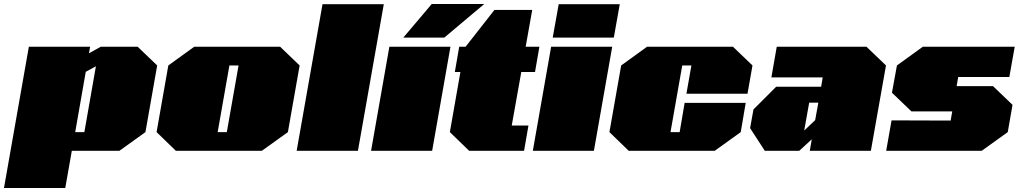

<svg xmlns="http://www.w3.org/2000/svg" viewBox="-20 -758 5120 965"><path d="M0 187 125 -523H433L427 -490L486 -523H672L770 -429L711 -94L580 0H341L308 187ZM358 -94H404L462 -425L411 -397Z M864 0 767 -94 826 -429 956 -523H1388L1486 -429L1427 -94L1296 0ZM1074 -94H1120L1179 -429H1133Z M1471 0 1601 -737H1909L1779 0Z M2007 -569 2150 -738H2414L2213 -569ZM1845 0 1937 -523H2244L2152 0Z M2338 0 2241 -94 2294 -396H2266L2288 -523H2320L2465 -708H2655L2622 -523H2691L2669 -396H2600L2552 -127H2636L2614 0Z M2758 -569 2788 -737H3095L3065 -569ZM2658 0 2750 -523H3057L2965 0Z M3140 0 3043 -94 3102 -429 3232 -523H3664L3762 -429L3737 -287H3430L3455 -429H3409L3350 -94H3396L3421 -241H3728L3703 -94L3572 0Z M3824 0 3750 -114 3767 -208 3881 -322H4107L4115 -369H3857L3884 -523H4335L4433 -429L4357 0H4050L4060 -58L3997 0ZM4022 -102 4077 -154 4093 -242H4047Z M4434 0 4461 -153 4758 -152 4766 -198H4561L4463 -292L4488 -429L4618 -523H5080L5053 -371H4796L4788 -325H4971L5069 -231L5045 -94L4914 0Z"/></svg>

Font: Tomorrow Black
Style: Italic
Weight: 900
Italic angle: -10°
Designer: Tony de Marco, Monica Rizzolli
Foundry: Just in Type
Version: Version 2.002